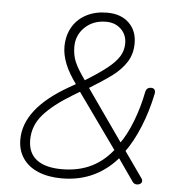

<svg xmlns="http://www.w3.org/2000/svg" viewBox="-52 -762 768 819"><g transform="rotate(5 332.0 -352.5)"><path d="M52 -142Q52 -275 240 -382L275 -402L271 -393Q236 -440 220.5 -479Q205 -518 205 -552Q205 -600 226 -636.5Q247 -673 285.5 -693Q324 -713 374 -713Q433 -713 467.5 -680Q502 -647 502 -593Q502 -547 480 -512.5Q458 -478 420.5 -450Q383 -422 316 -381L318 -396L483 -161H475Q504 -200 528 -261.5Q552 -323 565 -390Q567 -400 573 -405Q579 -410 589 -410Q599 -410 603.5 -403.5Q608 -397 606 -386Q590 -309 562.5 -242Q535 -175 499 -126L495 -144L581 -22Q586 -15 585 -8.5Q584 -2 578 2Q572 6 564 6Q552 6 545 -4L471 -110H488Q443 -53 381 -22.5Q319 8 242 8Q184 8 141 -10Q98 -28 75 -62Q52 -96 52 -142ZM464 -143 462 -123 284 -372 295 -371 260 -350Q177 -300 135.5 -252.5Q94 -205 94 -144Q94 -88 131 -59.5Q168 -31 239 -31Q312 -31 367.5 -59Q423 -87 464 -143ZM247 -556Q247 -521 259 -492Q271 -463 307 -413L292 -410Q359 -451 395 -479.5Q431 -508 446.5 -533.5Q462 -559 462 -589Q462 -626 437 -650Q412 -674 373 -674Q318 -674 282.5 -640Q247 -606 247 -556Z"/></g></svg>

Font: SN Pro Thin
Style: Italic
Weight: 200
Italic angle: -9°
Designer: Tobias Whetton
Foundry: Supernotes
Version: Version 1.003;Glyphs 3.3 (3324)